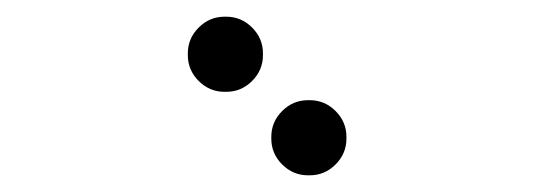

<svg xmlns="http://www.w3.org/2000/svg" viewBox="-20 -815 640 230"><path d="M249 -795Q231 -795 218 -782Q205 -769 205 -751V-749Q205 -731 218 -718Q231 -705 249 -705H251Q269 -705 282 -718Q295 -731 295 -749V-751Q295 -769 282 -782Q269 -795 251 -795ZM349 -695Q331 -695 318 -682Q305 -669 305 -651V-649Q305 -631 318 -618Q331 -605 349 -605H351Q369 -605 382 -618Q395 -631 395 -649V-651Q395 -669 382 -682Q369 -695 351 -695Z"/></svg>

Font: Doto Rounded Black
Style: Regular
Weight: 900
Monospace: yes
Version: Version 1.000